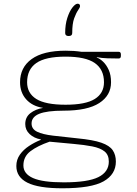

<svg xmlns="http://www.w3.org/2000/svg" viewBox="-20 -802 740 1034"><path d="M316 212Q188 212 128 182Q68 152 68 92Q68 58 87 31Q106 4 136.5 -16Q167 -36 200 -49V-51Q163 -58 139.5 -80Q116 -102 116 -134Q116 -171 143.5 -192.5Q171 -214 212 -221Q154 -230 121 -267Q88 -304 88 -359Q88 -439 150.5 -484Q213 -529 334 -529Q379 -529 419 -523H619Q631 -523 631 -509V-501Q631 -487 619 -487Q589 -487 558.5 -488Q528 -489 502 -494L501 -492Q517 -487 535 -470Q553 -453 565.5 -425.5Q578 -398 578 -359Q578 -288 514.5 -247Q451 -206 323 -206Q232 -206 191 -189Q150 -172 150 -137Q150 -107 180 -92.5Q210 -78 265.5 -71.5Q321 -65 397 -57Q481 -49 525.5 -33.5Q570 -18 587 7Q604 32 604 68Q604 137 538 174.5Q472 212 316 212ZM333 -238Q441 -238 490.5 -269Q540 -300 540 -359Q540 -428 490.5 -462.5Q441 -497 333 -497Q225 -497 175.5 -462.5Q126 -428 126 -359Q126 -300 175.5 -269Q225 -238 333 -238ZM323 180Q453 180 509.5 152Q566 124 566 68Q566 32 543 13.5Q520 -5 477 -13.5Q434 -22 376 -27Q318 -32 247 -39Q183 -17 144.5 12Q106 41 106 89Q106 134 158 157Q210 180 323 180ZM350 -608Q331 -608 331 -624Q331 -670 342.5 -705.5Q354 -741 370 -761.5Q386 -782 398 -782Q411 -782 411 -769Q411 -762 400.5 -747Q390 -732 379.5 -703.5Q369 -675 369 -624Q369 -608 350 -608Z"/></svg>

Font: Asap Expanded Thin
Style: Regular
Weight: 100
Width: 7
Designer: Pablo Cosgaya
Foundry: Omnibus-Type
Version: Version 3.001; ttfautohint (v1.8.4.7-5d5b)